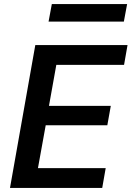

<svg xmlns="http://www.w3.org/2000/svg" viewBox="-20 -921 645 941"><path d="M29 0 153 -700H605L588 -603H256L220 -402H523L506 -307H204L166 -97H498L481 0ZM218 -815 234 -901H603L587 -815Z"/></svg>

Font: DM Sans 9pt SemiBold
Style: Italic
Weight: 600
Italic angle: -10°
Version: Version 4.004;gftools[0.9.30]